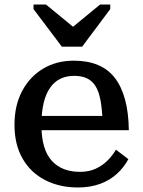

<svg xmlns="http://www.w3.org/2000/svg" viewBox="-20 -816 630 848"><path d="M253 -610H343L467 -776V-796H422L264 -666L339 -668L183 -796H128V-776ZM163 -264Q163 -208 175 -168.5Q187 -129 210 -104.5Q233 -80 264 -68.5Q295 -57 333 -57Q373 -57 403 -71Q433 -85 455 -107Q477 -129 492 -155L547 -113Q527 -76 495.5 -47.5Q464 -19 421 -3.5Q378 12 324 12Q243 12 179.5 -20.5Q116 -53 80 -115Q44 -177 44 -265Q44 -350 77.5 -413.5Q111 -477 170 -512.5Q229 -548 306 -548Q367 -548 412.5 -529Q458 -510 487.5 -471.5Q517 -433 532.5 -375.5Q548 -318 549 -241H135V-304H458L433 -280Q431 -336 423.5 -375Q416 -414 401 -437Q386 -460 363 -470.5Q340 -481 307 -481Q274 -481 247.5 -468.5Q221 -456 202 -429.5Q183 -403 173 -362Q163 -321 163 -264Z"/></svg>

Font: Roboto Serif Medium
Style: Regular
Weight: 500
Designer: Greg Gazdowicz
Foundry: Commercial Type
Version: Version 1.008